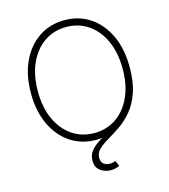

<svg xmlns="http://www.w3.org/2000/svg" viewBox="-134 -843 1020 1158"><g transform="rotate(-15 376.0 -263.5)"><path d="M376.5 9.8Q285.6 9.8 216.1 -36.9Q146.5 -83.5 107.2 -167.5Q67.9 -251.5 67.9 -363.3Q67.9 -475.6 107.2 -559.8Q146.5 -644 216.1 -690.7Q285.6 -737.3 376.5 -737.3Q467.3 -737.3 536.4 -690.7Q605.5 -644 644.8 -560.1Q684.1 -476.1 684.1 -363.3Q684.1 -251 644.8 -167Q605.5 -83 536.4 -36.6Q467.3 9.8 376.5 9.8ZM376.5 -32.7Q453.6 -32.7 513.2 -73.2Q572.8 -113.8 606.7 -188Q640.6 -262.2 640.6 -363.3Q640.6 -464.4 606.7 -538.8Q572.8 -613.3 513.2 -654.1Q453.6 -694.8 376.5 -694.8Q299.3 -694.8 239.5 -654.3Q179.7 -613.8 145.5 -539.3Q111.3 -464.8 111.3 -363.3Q111.3 -262.7 145.3 -188.5Q179.2 -114.3 239 -73.5Q298.8 -32.7 376.5 -32.7ZM415.5 209.5Q379.4 209.5 350.3 189.2Q321.3 168.9 321.3 125.5Q321.3 91.3 339.8 67.4Q358.4 43.5 388.7 23.4Q418.9 3.4 455.1 -17.6Q491.2 -38.6 527.6 -66.2Q564 -93.8 594.2 -133.1Q624.5 -172.4 642.8 -228.5Q661.1 -284.7 661.1 -363.3H684.1Q684.1 -268.1 661.1 -203.4Q638.2 -138.7 601.8 -95.9Q565.4 -53.2 524.4 -25.4Q483.4 2.4 447 23.7Q410.6 44.9 387.7 66.9Q364.7 88.9 364.7 119.6Q364.7 147.5 381.6 158.9Q398.4 170.4 419.4 170.4Q429.7 170.4 438.2 168Q446.8 165.5 454.1 162.6L469.2 196.8Q458.5 202.1 445.3 205.8Q432.1 209.5 415.5 209.5Z"/></g></svg>

Font: Inter Extra Light
Style: Regular
Weight: 200
Designer: Rasmus Andersson
Foundry: rsms
Version: Version 4.000;git-3c8e0fc